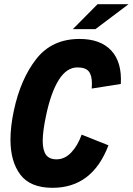

<svg xmlns="http://www.w3.org/2000/svg" viewBox="-20 -887 634 917"><path d="M30 -220Q30 -283 46 -358Q78 -509 153 -605Q228 -701 360 -701Q460 -701 511.5 -645.5Q563 -590 557 -486L418 -464Q419 -472 419 -488Q419 -528 403.5 -546.5Q388 -565 350 -565Q298 -565 260.5 -505Q223 -445 200 -335Q184 -260 184 -214Q184 -170 199.5 -148Q215 -126 250 -126Q289 -126 320 -158.5Q351 -191 370 -244L498 -193Q421 10 231 10Q125 10 77.5 -52.5Q30 -115 30 -220ZM446 -867H594L436 -748H328Z"/></svg>

Font: Decalotype ExtraBold Italic
Style: Regular
Weight: 800
Italic angle: -12°
Designer: Alfredo Marco Pradil
Foundry: Alfredo Marco Pradil
Version: Version 1.0